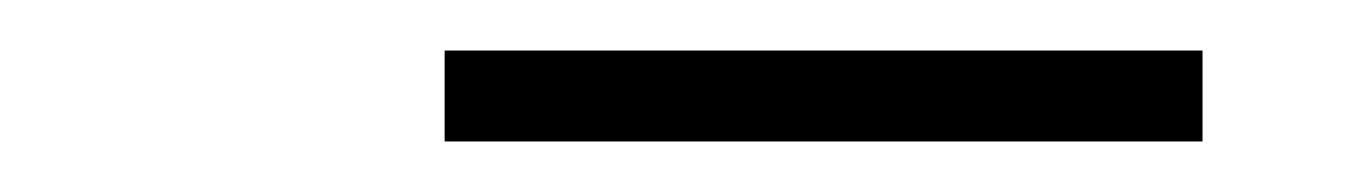

<svg xmlns="http://www.w3.org/2000/svg" viewBox="-20 -718 540 76"><path d="M156 -662V-698H456V-662Z"/></svg>

Font: Iosevka Slab XLtObl
Style: Regular
Weight: 200
Italic angle: -9°
Monospace: yes
Designer: Belleve Invis
Foundry: Belleve Invis
Version: Version 11.1.1; ttfautohint (v1.8.3)